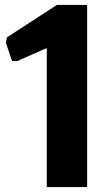

<svg xmlns="http://www.w3.org/2000/svg" viewBox="-20 -760 442 780"><path d="M170 -563H166L50 -512H29L4 -586L8 -608L211 -740H334V0H170Z"/></svg>

Font: Encode Sans Compressed
Style: ExtraBold
Weight: 800
Designer: Pablo Impallari, Andres Torresi
Foundry: Pablo Impallari, Andres Torresi
Version: Version 1.000; ttfautohint (v1.00) -l 8 -r 50 -G 200 -x 14 -